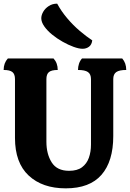

<svg xmlns="http://www.w3.org/2000/svg" viewBox="-20 -1018 711 1051"><path d="M340 13Q212 13 137 -57Q62 -127 62 -263V-585Q62 -612 48 -623.5Q34 -635 0 -635Q0 -673 23 -698H273Q296 -673 296 -635Q262 -635 248 -623.5Q234 -612 234 -585V-242Q234 -175 263 -129Q292 -83 358 -83Q403 -83 429 -102.5Q455 -122 466.5 -154.5Q478 -187 478 -226V-585Q478 -612 461.5 -623.5Q445 -635 407 -635Q407 -653 412.5 -669.5Q418 -686 429 -698H649Q671 -673 671 -635Q633 -635 616.5 -623.5Q600 -612 600 -585V-273Q600 -135 535.5 -61Q471 13 340 13ZM432 -751Q412 -751 383 -761.5Q354 -772 323 -789.5Q292 -807 265.5 -828.5Q239 -850 222.5 -873.5Q206 -897 206 -918Q206 -935 216.5 -953.5Q227 -972 247 -985Q267 -998 293 -998Q315 -957 347.5 -918.5Q380 -880 416.5 -849Q453 -818 485 -797Q482 -773 467 -762Q452 -751 432 -751Z"/></svg>

Font: Calistoga
Style: Regular
Weight: 400
Designer: Yvonne Schuttler, Eben Sorkin
Foundry: www.sorkintype.com
Version: Version 1.010; ttfautohint (v1.8.4.7-5d5b)